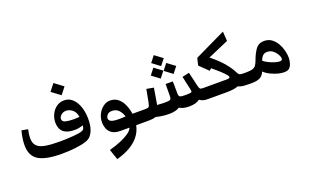

<svg xmlns="http://www.w3.org/2000/svg" viewBox="-95 -1119 2948 1833"><g transform="rotate(-20 1379.0 -203.0)"><path d="M611.8 -16.6Q568.8 -1.5 500.7 6.3Q432.6 14.2 362.3 14.2Q202.1 14.2 127.4 -30Q52.7 -74.2 52.7 -185.1Q52.7 -215.3 58.1 -251.2Q63.5 -287.1 73.7 -328.6L137.7 -316.9Q126 -266.6 126 -230Q126 -177.2 153.1 -149.7Q180.2 -122.1 237.3 -112.3Q294.4 -102.5 385.3 -102.5Q411.6 -102.5 450.2 -104Q488.8 -105.5 528.1 -108.9Q567.4 -112.3 595.7 -118.7Q621.1 -124.5 629.9 -136Q638.7 -147.5 640.6 -172.9Q619.6 -166.5 600.3 -162.4Q581.1 -158.2 556.2 -158.2Q504.9 -158.2 474.4 -170.7Q443.8 -183.1 428.5 -202.6Q413.1 -222.2 408.2 -244.6Q403.3 -267.1 403.3 -287.1Q403.3 -329.6 421.6 -368.9Q439.9 -408.2 473.6 -433.3Q507.3 -458.5 552.2 -458.5Q591.8 -458.5 621.6 -437.7Q651.4 -417 671.1 -382.1Q690.9 -347.2 700.9 -305.2Q710.9 -263.2 710.9 -220.7Q710.9 -185.5 707.3 -155.8Q703.6 -126 690.9 -94.2Q681.6 -71.8 664.1 -50.3Q646.5 -28.8 611.8 -16.6ZM465.3 -300.3Q465.3 -273.4 498 -265.4Q530.8 -257.3 574.2 -257.3Q586.9 -257.3 604 -257.8Q621.1 -258.3 638.7 -259.8Q631.8 -309.1 601.1 -334Q570.3 -358.9 538.6 -358.9Q507.3 -358.9 486.3 -340.3Q465.3 -321.8 465.3 -300.3ZM549.3 -512.2 460 -578.6 515.1 -648.9 604 -582.5Z M839.8 242.7 803.7 136.7Q876 116.7 926.5 94.7Q977.1 72.8 1008.8 50.3Q1041.5 26.9 1052.7 0H962.9Q904.3 0 874 -22.2Q843.8 -44.4 833 -75.7Q822.3 -106.9 822.3 -134.8Q822.3 -181.2 842.5 -220.5Q862.8 -259.8 895.3 -283.4Q927.7 -307.1 964.4 -307.1Q1012.7 -307.1 1045.9 -279.5Q1079.1 -252 1098.1 -208Q1117.2 -164.1 1124 -114.7H1175.8Q1195.3 -114.7 1203.9 -101.8Q1212.4 -88.9 1212.4 -56.2Q1212.4 -26.4 1203.1 -13.2Q1193.8 0 1175.8 0H1120.1Q1107.4 63 1066.9 112.3Q1033.2 153.8 977.3 186.8Q921.4 219.7 839.8 242.7ZM885.3 -153.8Q885.3 -133.3 907.7 -122.1Q930.2 -110.8 987.8 -110.8Q1002.9 -110.8 1019.5 -111.6Q1036.1 -112.3 1053.7 -113.3Q1041.5 -154.8 1015.1 -181.2Q988.8 -207.5 949.7 -207.5Q915.5 -207.5 900.4 -189.5Q885.3 -171.4 885.3 -153.8Z M1461.9 -460.4 1542 -400.9 1492.7 -337.9 1413.1 -397.5ZM1592.8 -460.4 1672.9 -400.9 1623.5 -337.9 1543.5 -397.5ZM1506.3 -571.3 1586.4 -511.7 1537.1 -448.7 1457.5 -508.3ZM1175.8 0Q1157.7 0 1148.4 -13.2Q1139.2 -26.4 1139.2 -56.2Q1139.2 -88.9 1147.7 -101.8Q1156.2 -114.7 1175.8 -114.7H1255.4Q1284.2 -114.7 1291.7 -123.5Q1299.3 -132.3 1305.7 -166L1329.6 -292.5L1401.9 -279.3L1379.4 -144.5Q1377.9 -135.7 1376.7 -128.2Q1375.5 -120.6 1373.5 -113.3Q1418 -109.4 1456.1 -109.4Q1495.1 -109.4 1506.3 -116.7Q1517.6 -124 1517.6 -150.9L1518.6 -273.4H1591.8L1593.3 -148.4Q1593.8 -123 1606.9 -116.2Q1620.1 -109.4 1659.2 -109.4Q1680.7 -109.4 1692.6 -110.4Q1704.6 -111.3 1710.9 -111.8Q1726.6 -113.8 1726.6 -126Q1726.6 -134.3 1723.1 -148.4L1693.4 -282.2L1764.6 -297.9L1798.8 -151.9Q1804.7 -127.4 1812 -121.1Q1819.3 -114.7 1841.8 -114.7H1856Q1875.5 -114.7 1884 -101.8Q1892.6 -88.9 1892.6 -56.2Q1892.6 -26.4 1883.3 -13.2Q1874 0 1856 0Q1825.2 0.5 1804.9 -4.6Q1784.7 -9.8 1766.6 -23.4Q1726.1 5.4 1659.2 5.4Q1629.4 5.4 1604.7 0Q1580.1 -5.4 1559.6 -18.1Q1522.9 6.8 1453.6 6.8Q1385.3 6.8 1321.3 -10.3Q1302.7 -4.4 1283.2 -2.2Q1263.7 0 1220.2 0Z M1856 0Q1837.9 0 1828.6 -13.2Q1819.3 -26.4 1819.3 -56.2Q1819.3 -88.9 1827.9 -101.8Q1836.4 -114.7 1856 -114.7H2082Q2100.1 -114.7 2107.2 -118.4Q2114.3 -122.1 2114.3 -128.4Q2114.3 -136.7 2102.1 -151.4Q2069.8 -191.4 1977.5 -266.6L1957.5 -248L1870.6 -332.5L1887.7 -404.8L2203.6 -556.6L2210 -459.5L1998.5 -367.7Q2076.7 -305.2 2122.1 -250.7Q2167.5 -196.3 2190.9 -148.9Q2200.7 -128.9 2210.2 -121.8Q2219.7 -114.7 2249 -114.7H2268.6Q2288.1 -114.7 2296.6 -101.8Q2305.2 -88.9 2305.2 -56.2Q2305.2 -26.4 2295.9 -13.2Q2286.6 0 2268.6 0Q2236.8 0 2213.1 -2Q2189.5 -3.9 2156.7 -16.6Q2140.1 -9.8 2111.3 -4.9Q2082.5 0 2037.6 0Z M2268.6 0Q2250.5 0 2241.2 -13.2Q2231.9 -26.4 2231.9 -56.2Q2231.9 -88.9 2240.5 -101.8Q2249 -114.7 2268.6 -114.7H2283.2Q2321.8 -114.7 2343.5 -121.1Q2365.2 -127.4 2378.2 -144.3Q2391.1 -161.1 2401.9 -191.4Q2424.8 -255.4 2455.1 -296.9Q2485.4 -338.4 2541.5 -338.4Q2585.4 -338.4 2617.4 -314.9Q2649.4 -291.5 2669.7 -255.6Q2689.9 -219.7 2699.7 -180.7Q2709.5 -141.6 2709.5 -110.8Q2709.5 -82 2700.9 -51.8Q2692.4 -21.5 2671.4 -4.4Q2662.6 2.4 2649.7 5.4Q2636.7 8.3 2621.1 8.3Q2596.2 8.3 2563.5 0.5Q2527.8 -8.8 2490.2 -26.6Q2452.6 -44.4 2425.3 -70.3Q2407.7 -28.8 2376.2 -14.4Q2344.7 0 2294.9 0ZM2532.7 -230.5Q2503.9 -230.5 2487.1 -212.6Q2470.2 -194.8 2460.4 -167Q2480.5 -149.9 2510.3 -135.5Q2540 -121.1 2569.3 -112.3Q2598.6 -103.5 2617.2 -103.5Q2632.3 -103.5 2638.2 -109.1Q2644 -114.7 2644 -124Q2644 -132.3 2639.2 -145.5Q2627.9 -175.8 2599.9 -203.1Q2571.8 -230.5 2532.7 -230.5Z"/></g></svg>

Font: Markazi Text
Style: Bold
Weight: 700
Designer: Borna Izadpanah (Arabic designer), Fiona Ross (Arabic design director) and Florian Runge (Latin designer)
Foundry: Borna Izadpanah and Florian Runge
Version: Version 1.001; ttfautohint (v1.8.3)